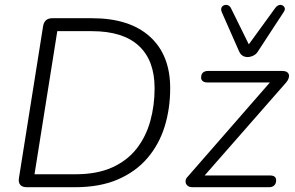

<svg xmlns="http://www.w3.org/2000/svg" viewBox="-20 -781 1232 801"><path d="M91 0Q73 0 64.5 -10Q56 -20 59 -38L160 -673Q163 -689 172.5 -697Q182 -705 198 -705H364Q520 -705 605 -628.5Q690 -552 690 -413Q690 -328 667 -253.5Q644 -179 595.5 -122Q547 -65 472 -32.5Q397 0 293 0ZM124 -54H295Q385 -54 448 -82.5Q511 -111 550 -161Q589 -211 607 -276Q625 -341 625 -413Q625 -529 559 -590Q493 -651 363 -651H219ZM781 0Q772 0 765.5 -4Q759 -8 756 -14.5Q753 -21 754.5 -29Q756 -37 764 -45L1120 -453L1123 -437H845Q833 -437 826 -442.5Q819 -448 819 -457Q819 -471 826.5 -478Q834 -485 848 -485H1158Q1169 -485 1176 -481Q1183 -477 1185 -470Q1187 -463 1184 -454Q1181 -445 1173 -436L818 -31L815 -49H1106Q1132 -49 1132 -29Q1132 -15 1124 -7.5Q1116 0 1103 0ZM1013 -543Q1001 -543 991.5 -549Q982 -555 976 -570L905 -731Q901 -742 904 -749Q907 -756 914.5 -759Q922 -762 930 -759.5Q938 -757 943 -748L1018 -596L1130 -750Q1137 -758 1145 -760Q1153 -762 1159.5 -758Q1166 -754 1168 -747Q1170 -740 1163 -730L1059 -571Q1051 -556 1038 -549.5Q1025 -543 1013 -543Z"/></svg>

Font: Nunito ExtraLight Light
Style: Italic
Weight: 300
Italic angle: -9°
Version: Version 3.602